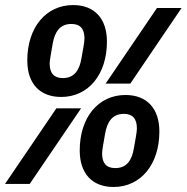

<svg xmlns="http://www.w3.org/2000/svg" viewBox="-54 -730 741 762"><path d="M188.9 -345.2C296.5 -345.2 370.4 -433.9 370.4 -565C370.4 -656.6 320.7 -709.9 236.2 -709.9C128.6 -709.9 54.3 -621.1 54.3 -490.1C54.3 -398.1 104 -345.2 188.9 -345.2ZM-34.1 0H63.9L267.8 -300.1H169.7ZM143.1 -478.3C143.1 -492.5 150.2 -525.2 154.8 -555C163 -603 183.2 -634.9 229.4 -634.9C264.6 -634.9 281.2 -615.8 281.2 -576.7C281.2 -562.5 274.9 -529.8 269.5 -500C261.7 -452.1 241.1 -420.1 195.3 -420.1C160.2 -420.1 143.1 -439.3 143.1 -478.3ZM262.4 -132.8C262.4 -41.2 312.1 12.1 396.7 12.1C504.3 12.1 578.5 -77.1 578.5 -208.1C578.5 -299.7 528.8 -353 443.9 -353C336.3 -353 262.4 -264.2 262.4 -132.8ZM351.2 -121.4C351.2 -135.7 358 -168 362.9 -198.2C371.1 -246.1 391.3 -278.1 437.5 -278.1C472.7 -278.1 489.3 -258.9 489.3 -219.5C489.3 -205.3 482.6 -172.9 477.6 -142.8C469.8 -94.8 449.6 -62.9 403.4 -62.9C367.9 -62.9 351.2 -82.4 351.2 -121.4ZM365.1 -398.1H463.1L666.5 -698.2H568.9Z"/></svg>

Font: Margiela Mono Italic SmBold It
Style: Regular
Weight: 600
Designer: Mike Abbink, Paul van der Laan, Pieter van Rosmalen
Foundry: Bold Monday
Version: Version 2.003 2021